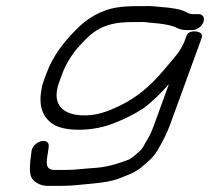

<svg xmlns="http://www.w3.org/2000/svg" viewBox="-20 -463 685 626"><path d="M604.3 -417C600.7 -417 589.9 -421.5 586.3 -423.7C570.7 -433.2 535.6 -438.1 506.4 -440C488 -441.2 473.9 -444.4 449.2 -443H427.7C404.9 -443 381.9 -441.8 361.8 -438.7C305.8 -430 260.5 -400 227.9 -366C190.5 -328.5 153 -282.9 131.2 -223L121.5 -196.5C118 -186.9 116 -179.1 115 -169.6C105 -114.9 120.3 -76.6 158.8 -54.6C201.3 -32.8 289.6 -35.5 352.5 -61.8C387.4 -75.2 418.5 -90.9 447.5 -109.9C478.5 -132.7 505.2 -160.1 530.6 -188.4L483.7 -59.5C476.2 -39.1 469.1 -21.3 460.3 -7.8C451.6 5.8 447.3 17.2 439.3 26.1C432.2 33.2 410.8 51.8 402.2 56.4C373.2 67.5 335.1 81 294.2 84.1L267.7 86.1C243.9 87.9 220.9 91 198 91H154.3C128.5 88.8 130 68.3 136.4 34L138.6 16.8C144.1 -17 89.5 -5.1 83.1 28L80.8 45.4C78 67.5 74.8 94.8 81.3 112.9C86.7 127.5 108 143 135.3 143H179.1C195.7 143 214.6 142.2 231.4 140.4C276.9 135.3 323.1 134 362.5 121C389.3 109.7 418.1 103.3 447.3 77.1C465.4 61.4 479.8 50.3 494.2 26.1C508.3 1.7 522.9 -24.4 534.9 -57.5L637.3 -338.6C644.9 -359.5 618.5 -360.8 612.3 -360.8C609.3 -360.8 593.1 -360.3 588 -346.2L581.5 -328.3C578 -318.7 574.2 -314.2 567.9 -301.3L560.2 -289.8L547.2 -273.9C541.9 -267.5 535.8 -260.2 528.9 -252.1L508 -227.5C471.5 -184.8 426.6 -145 371.2 -118.7C332 -99.9 292.5 -83.7 242.4 -87.2C174.6 -91.9 150 -131.9 172.7 -194.3L182.3 -220.7C195.2 -256.1 217.1 -290 240 -314.3C281.1 -360.3 317.4 -391 408.8 -391H433.2C451.1 -392.5 458.5 -389.4 480.9 -388C505 -386.3 532.4 -381.8 548.5 -375.9C556.5 -371.5 571 -365 585.3 -365H608.3C622.8 -365 638.3 -377.3 643.3 -391C648.3 -404.7 641.8 -417 627.3 -417Z"/></svg>

Font: Take Off
Style: Moose
Weight: 400
Foundry: Cannot Into Space Fonts
Version: Version 0.89